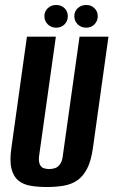

<svg xmlns="http://www.w3.org/2000/svg" viewBox="-20 -738 455 770"><path d="M168 12Q132 12 102.5 7Q73 2 53.5 -14Q34 -30 26 -61.5Q18 -93 26 -147L88 -591H204L137 -114Q134 -93 139 -80.5Q144 -68 154 -64Q164 -60 177 -60Q190 -60 201.5 -64Q213 -68 221.5 -80.5Q230 -93 232 -114L299 -591H415L353 -147Q346 -94 329.5 -62Q313 -30 289 -14Q265 2 234 7Q203 12 168 12ZM205 -627Q185 -627 171.5 -640.5Q158 -654 158 -673Q158 -692 171.5 -705Q185 -718 205 -718Q226 -718 239 -705Q252 -692 252 -673Q252 -654 239 -640.5Q226 -627 205 -627ZM326 -627Q305 -627 291.5 -640.5Q278 -654 278 -673Q278 -692 291.5 -705Q305 -718 326 -718Q346 -718 359 -705Q372 -692 372 -673Q372 -654 359 -640.5Q346 -627 326 -627Z"/></svg>

Font: Alumni Sans Thin
Style: Bold Italic
Weight: 700
Italic angle: -8°
Version: Version 1.016